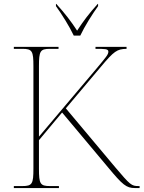

<svg xmlns="http://www.w3.org/2000/svg" viewBox="-20 -951 726 971"><path d="M353 -771H386C407 -816 447 -880 476 -920V-931H474C429 -881 402 -845 370 -796C338 -845 310 -881 265 -931H263V-920C292 -880 332 -816 353 -771ZM50 0H278V-10H233C183 -10 177 -21 177 -98V-242L294 -382L527 -104C600 -16 619 0 662 0H686V-10H681C645 -10 639 -15 562 -106L313 -403L490 -613C557 -693 572 -703 620 -704V-714H463V-704C510 -704 528 -704 528 -690C528 -675 517 -663 467 -603L177 -260V-616C177 -693 183 -704 233 -704H276V-714H50V-704H93C143 -704 149 -693 149 -616V-98C149 -21 143 -10 93 -10H50Z"/></svg>

Font: Noto Serif Display Thin
Style: Regular
Weight: 100
Designer: Monotype Design Team
Foundry: Monotype Imaging Inc.
Version: Version 2.009